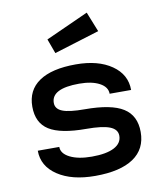

<svg xmlns="http://www.w3.org/2000/svg" viewBox="-83 -803 747 881"><g transform="rotate(-10 290.0 -362.5)"><path d="M49.8 -149.9H149.9Q149.9 -118.7 188.5 -99.4Q227.1 -80.1 290 -80.1Q357.9 -80.1 394 -98.9Q430.2 -117.7 430.2 -152.8Q430.2 -182.6 395.8 -196.3Q361.3 -210 286.1 -210Q167 -210 113.5 -243.7Q60.1 -277.3 60.1 -353Q60.1 -429.7 118.9 -469.7Q177.7 -509.8 290 -509.8Q393.6 -509.8 456.8 -466.1Q520 -422.4 520 -350.1H419.9Q419.9 -381.8 384.3 -400.9Q348.6 -419.9 290 -419.9Q160.2 -419.9 160.2 -353Q160.2 -324.7 191.7 -312.3Q223.1 -299.8 294.9 -299.8Q418.5 -299.8 474.1 -264.6Q529.8 -229.5 529.8 -152.8Q529.8 -73.2 468.3 -31.7Q406.7 9.8 290 9.8Q181.6 9.8 115.7 -33.9Q49.8 -77.6 49.8 -149.9ZM182.1 -645 380.9 -734.9 418 -642.1 207 -577.1Z"/></g></svg>

Font: Optician Sans
Style: Regular
Weight: 400
Designer: Fábio Duarte Martins, Simen Schikulski
Version: Version 1.002